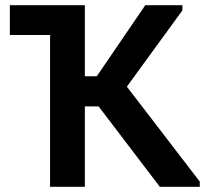

<svg xmlns="http://www.w3.org/2000/svg" viewBox="-20 -720 797 740"><path d="M360 -310H307V0H173V-585H18V-700H307V-426H353L540 -700H683V-680L469 -386L750 -20V0H596Z"/></svg>

Font: Tilda Sans Bold
Style: Regular
Weight: 700
Designer: ParaType Ltd
Foundry: ParaType Ltd
Version: Version 1.009